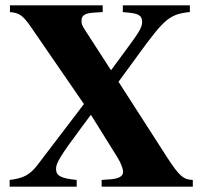

<svg xmlns="http://www.w3.org/2000/svg" viewBox="-20 -696 762 716"><path d="M688 -676H438V-651L459 -649C497 -645 510 -638 510 -614C510 -592 495 -571 450 -510L394 -434L299 -581C286 -601 284 -606 284 -618C284 -639 296 -647 332 -649L363 -651V-676H17V-651C53 -648 66 -638 97 -593L293 -308L120 -81C91 -43 66 -31 16 -25V0H266V-25C205 -31 189 -41 189 -67C189 -88 206 -116 281 -217L319 -268L418 -109C430 -90 439 -67 439 -55C439 -38 422 -29 387 -27L359 -25V0H699V-25C665 -26 649 -38 602 -111L422 -391L506 -506C592 -623 613 -644 688 -651Z"/></svg>

Font: XITS Math
Style: Bold
Weight: 700
Designer: MicroPress Inc., with final additions and corrections provided by Coen Hoffman, Elsevier (retired)
Version: Version 1.302